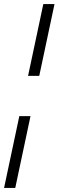

<svg xmlns="http://www.w3.org/2000/svg" viewBox="-20 -763 288 944"><path d="M118 -390 193 -743H248L173 -390ZM0 161 75 -192H130L55 161Z"/></svg>

Font: Saira SemiCondensed Light
Style: Italic
Weight: 300
Width: 4
Italic angle: -12°
Designer: Hector Gatti with collaboration of the Omnibus-Type team
Foundry: Omnibus-Type
Version: Version 1.101